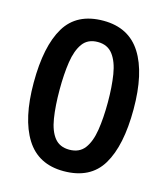

<svg xmlns="http://www.w3.org/2000/svg" viewBox="-110 -811 792 908"><g transform="rotate(15 286.0 -357.0)"><path d="M285 11Q161 11 101 -85Q41 -181 41 -357Q41 -536 98 -630.5Q155 -725 285 -725Q409 -725 469.5 -629.5Q530 -534 530 -357Q530 -179 473 -84Q416 11 285 11ZM285 -94Q334 -94 359.5 -127.5Q385 -161 394.5 -220.5Q404 -280 404 -357Q404 -433 394.5 -492.5Q385 -552 359 -586.5Q333 -621 285 -621Q236 -621 211 -586.5Q186 -552 177 -492.5Q168 -433 168 -357Q168 -277 177.5 -217.5Q187 -158 212.5 -126Q238 -94 285 -94Z"/></g></svg>

Font: Noto Sans Tamil SemiBold
Style: Regular
Weight: 600
Designer: Jelle Bosma - Monotype Design Team
Foundry: Monotype Imaging Inc.
Version: Version 2.004; ttfautohint (v1.8.4.7-5d5b)